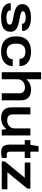

<svg xmlns="http://www.w3.org/2000/svg" viewBox="1358 -2122 776 3532"><g transform="rotate(90 1746.0 -356.0)"><path d="M301 12Q243 12 195 1Q147 -10 112.5 -30.5Q78 -51 59 -81Q40 -111 40 -150Q40 -155 40.5 -159Q41 -163 41 -166H172Q172 -164 171.5 -161.5Q171 -159 171 -157Q172 -131 190.5 -115.5Q209 -100 239.5 -93Q270 -86 304 -86Q336 -86 365.5 -91Q395 -96 414 -108.5Q433 -121 433 -144Q433 -170 411 -182.5Q389 -195 350 -203Q311 -211 260 -220Q219 -228 182.5 -239Q146 -250 117.5 -267.5Q89 -285 72.5 -312Q56 -339 56 -379Q56 -420 74 -450Q92 -480 125.5 -499.5Q159 -519 205.5 -528.5Q252 -538 308 -538Q361 -538 404.5 -528.5Q448 -519 480 -500Q512 -481 530 -454Q548 -427 548 -393Q548 -387 548 -382Q548 -377 547 -374H417V-380Q417 -400 402.5 -413.5Q388 -427 363 -434Q338 -441 305 -441Q287 -441 266 -438.5Q245 -436 227 -430Q209 -424 197.5 -415Q186 -406 186 -391Q186 -371 206 -360Q226 -349 259 -342Q292 -335 331 -327Q374 -319 416 -309Q458 -299 491 -282.5Q524 -266 544 -237Q564 -208 564 -160Q564 -112 545.5 -79Q527 -46 492.5 -26Q458 -6 409.5 3Q361 12 301 12Z M933 12Q841 12 777.5 -18Q714 -48 681.5 -109.5Q649 -171 649 -264Q649 -357 681.5 -418Q714 -479 777.5 -509Q841 -539 933 -539Q991 -539 1039 -525.5Q1087 -512 1122.5 -485Q1158 -458 1177 -418.5Q1196 -379 1196 -326H1064Q1064 -362 1047.5 -386.5Q1031 -411 1001 -423.5Q971 -436 932 -436Q883 -436 850 -417.5Q817 -399 800 -362.5Q783 -326 783 -272V-255Q783 -202 800 -165Q817 -128 851.5 -109.5Q886 -91 937 -91Q975 -91 1005 -104Q1035 -117 1052.5 -142Q1070 -167 1070 -202H1196Q1196 -150 1176.5 -110Q1157 -70 1122 -43Q1087 -16 1039 -2Q991 12 933 12Z M1308 0V-724H1438V-460H1445Q1468 -487 1497 -504.5Q1526 -522 1559.5 -530.5Q1593 -539 1629 -539Q1691 -539 1735 -518.5Q1779 -498 1802.5 -454.5Q1826 -411 1826 -341V0H1696V-318Q1696 -349 1688 -370Q1680 -391 1665 -403.5Q1650 -416 1628.5 -421.5Q1607 -427 1581 -427Q1543 -427 1510.5 -410Q1478 -393 1458 -363Q1438 -333 1438 -293V0Z M2151 12Q2058 12 2006 -35Q1954 -82 1954 -186V-527H2084V-209Q2084 -178 2092 -157Q2100 -136 2115 -123.5Q2130 -111 2151.5 -105.5Q2173 -100 2199 -100Q2237 -100 2269.5 -117Q2302 -134 2322 -164Q2342 -194 2342 -234V-527H2472V0H2366L2356 -80H2348Q2325 -49 2294 -28.5Q2263 -8 2226.5 2Q2190 12 2151 12Z M2786 12Q2732 12 2700 -6Q2668 -24 2654 -58Q2640 -92 2640 -140V-423H2558V-527H2644L2669 -677H2770V-527H2887V-423H2770V-151Q2770 -122 2782.5 -107Q2795 -92 2829 -92H2887V-5Q2875 0 2857 3.5Q2839 7 2820 9.5Q2801 12 2786 12Z M2950 0V-58L3249 -423H2970V-527H3450V-471L3149 -104H3462V0Z"/></g></svg>

Font: Archivo SemiBold SemiExpanded
Style: Regular
Weight: 600
Width: 6
Version: Version 2.001